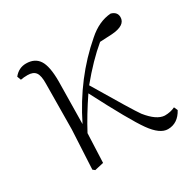

<svg xmlns="http://www.w3.org/2000/svg" viewBox="-124 -653 808 799"><g transform="rotate(-30 280.0 -254.0)"><path d="M533.2 -52.7 541 -35.2Q514.6 13.7 466.8 13.7Q428.7 13.7 388.2 -43Q347.7 -99.6 253.9 -281.2Q203.1 -206.1 168 -139.6Q167 -105.5 162.1 0L119.1 9.8L109.4 2L119.1 -185.5L121.1 -403.3Q122.1 -442.4 110.8 -458Q99.6 -473.6 72.3 -473.6Q53.7 -473.6 39.1 -470.7L32.2 -489.3Q55.7 -518.6 90.8 -518.6Q132.8 -518.6 152.3 -488.8Q171.9 -459 171.9 -386.7Q171.9 -364.3 168.9 -182.6Q253.9 -355.5 389.6 -471.7Q442.4 -518.6 500 -522.5Q528.3 -514.6 528.3 -489.3Q528.3 -450.2 461.9 -445.3L403.3 -442.4Q340.8 -390.6 273.4 -308.6Q379.9 -128.9 402.3 -97.7Q445.3 -43.9 483.4 -42Q511.7 -42 533.2 -52.7Z"/></g></svg>

Font: GenYoMin TW TTF ExtraLight
Style: Regular
Weight: 250
Version: Version 1.300